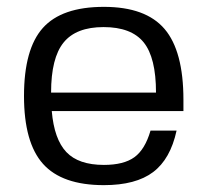

<svg xmlns="http://www.w3.org/2000/svg" viewBox="-20 -530 605 560"><path d="M131 -206Q138 -124 173.5 -86.5Q209 -49 283 -49Q341 -49 372 -71.5Q403 -94 419 -149H495Q477 -66 426.5 -28Q376 10 283 10Q161 10 105.5 -52Q50 -114 50 -250Q50 -387 105 -448.5Q160 -510 283 -510Q405 -510 460 -445.5Q515 -381 515 -239V-206ZM435 -260Q435 -362 399 -406.5Q363 -451 282 -451Q202 -451 165.5 -406Q129 -361 129 -260Z"/></svg>

Font: Fivo Sans Modern
Style: Regular
Weight: 400
Designer: Alexander Slobzheninov
Foundry: Alexander Slobzheninov
Version: 1.0